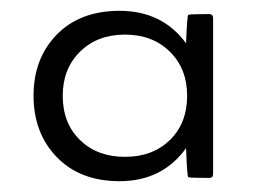

<svg xmlns="http://www.w3.org/2000/svg" viewBox="-20 -801 492 355"><path d="M201 -466Q128 -466 85 -510.5Q42 -555 42 -624Q42 -693 85 -737Q128 -781 201 -781Q280 -781 324 -721Q326 -772 328 -773.5Q330 -775 367 -775Q373 -775 374 -769V-479Q374 -472 367 -472Q330 -472 328 -473.5Q326 -475 324 -527Q280 -466 201 -466ZM211 -511Q262 -511 294 -542Q326 -573 326 -624Q326 -674 294 -705.5Q262 -737 211 -737Q160 -737 128 -705.5Q96 -674 96 -624Q96 -573 128 -542Q160 -511 211 -511Z"/></svg>

Font: YamahaIndonesia935. App
Style: Regular
Weight: 400
Designer: Dalton Maag Ltd
Foundry: Dalton Maag Ltd
Version: Version 1.002; January 01, 2024; Regular/Italic